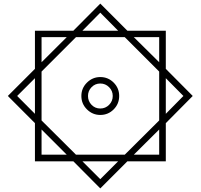

<svg xmlns="http://www.w3.org/2000/svg" viewBox="-20 -904 1124 1076"><path d="M1060.1 -366.2 909.2 -213.9V0H693.8L542 151.9L391.1 0H175.8V-213.9L23.9 -366.2L175.8 -518.1V-731.9H391.1L542 -883.8L693.8 -731.9H909.2V-518.1ZM212.9 -178.2V-37.1H354ZM354 -695.8H212.9V-555.2ZM872.1 -555.2V-695.8H730ZM872.1 -37.1V-178.2L730 -37.1ZM441.9 0 542 100.1 642.1 0ZM175.8 -465.8 76.2 -366.2 175.8 -266.1ZM642.1 -731.9 542 -833 441.9 -731.9ZM872.1 -502.9 679.2 -695.8H405.8L212.9 -502.9V-229L405.8 -37.1H679.2L872.1 -229ZM1007.8 -366.2 909.2 -465.8V-266.1ZM647.9 -366.2Q647.9 -321.8 616.9 -290.8Q585.9 -259.8 542 -259.8Q499 -259.8 467.5 -290.8Q436 -321.8 436 -366.2Q436 -410.2 467.5 -441.2Q499 -472.2 542 -472.2Q585.9 -472.2 616.9 -441.2Q647.9 -410.2 647.9 -366.2ZM611.8 -366.2Q611.8 -395 591.3 -415.5Q570.8 -436 542 -436Q513.2 -436 493.2 -415.5Q473.1 -395 473.1 -366.2Q473.1 -336.9 493.2 -316.4Q513.2 -295.9 542 -295.9Q570.8 -295.9 591.3 -316.4Q611.8 -336.9 611.8 -366.2Z"/></svg>

Font: Droid Arabic Naskh
Style: Bold
Weight: 700
Designer: Pascal Zoghbi
Foundry: Ascender Corporation
Version: Version 1.00